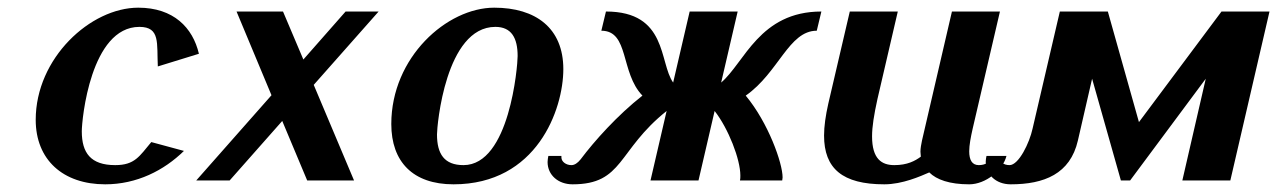

<svg xmlns="http://www.w3.org/2000/svg" viewBox="-20 -470 3326 500"><path d="M73 -158C73 -54 144 10 254 10C336 10 407 -26 459 -77L374 -100C343 -63 331 -40 280 -40C216 -40 193 -72 193 -128C193 -159 216 -400 343 -400C398 -400 388 -357 391 -297L498 -330C482 -398 432 -450 340 -450C216 -450 73 -319 73 -158Z M687 -222 491 0H578L715 -155L780 0H902L797 -249L966 -440H880L770 -315L717 -440H596Z M1328 -324C1328 -298 1307 -40 1187 -40C1137 -40 1118 -69 1118 -120C1118 -142 1140 -400 1270 -400C1312 -400 1328 -371 1328 -324ZM1447 -290C1447 -397 1375 -450 1267 -450C1144 -450 999 -321 999 -147C999 -49 1055 10 1161 10C1378 10 1447 -185 1447 -290Z M1716 -181 1674 0H1799L1841 -181C1877 -135 1908 -55 1908 -13C1908 -8 1908 -4 1907 0H2017C2017 -2 2018 -5 2018 -8C2018 -45 1981 -150 1922 -221C2008 -281 2034 -390 2107 -390L2119 -440C1958 -440 1919 -307 1858 -255L1901 -440H1776L1733 -255C1696 -307 1719 -440 1558 -440L1546 -390C1619 -390 1595 -281 1653 -221C1588 -170 1528 -103 1492 -55C1484 -45 1476 -40 1468 -40C1454 -40 1442 -49 1442 -60V-64H1408C1407 -59 1406 -53 1406 -48C1406 -14 1434 10 1471 10C1604 10 1587 -78 1716 -181Z M2459 -440 2381 -104C2379 -94 2377 -84 2377 -75C2377 -71 2378 -66 2378 -62C2363 -51 2343 -40 2309 -40C2276 -40 2251 -56 2251 -115C2251 -140 2256 -171 2265 -212L2318 -440H2193L2137 -200C2130 -169 2126 -141 2126 -117C2126 -31 2174 10 2283 10C2330 10 2377 -11 2400 -21C2419 -2 2453 10 2504 10C2547 10 2592 -27 2601 -64H2567C2559 -47 2545 -40 2529 -40C2511 -40 2504 -54 2504 -76C2504 -92 2508 -113 2513 -135L2584 -440Z M2787 -104 2824 -265 2899 0H2923L3120 -265L3059 0H3184L3286 -440H3161L2946 -152L2865 -440H2740L2669 -135C2661 -98 2633 -40 2609 -40C2593 -40 2583 -49 2583 -60V-64H2549C2548 -59 2547 -54 2547 -49C2547 -16 2573 10 2612 10C2699 10 2767 -17 2787 -104Z"/></svg>

Font: Pfennig
Style: BoldItalic
Weight: 700
Italic angle: -13°
Version: Version 20100423